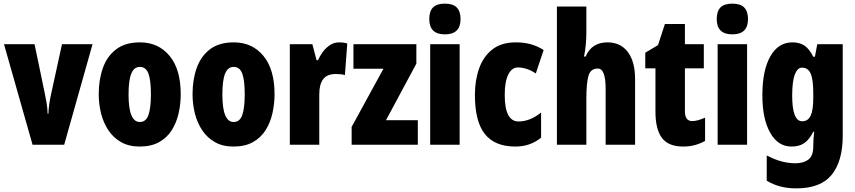

<svg xmlns="http://www.w3.org/2000/svg" viewBox="-20 -847 4705 1056"><path d="M159 -51 2 -604H170L226 -335Q232 -307 236.5 -279.5Q241 -252 242 -221H246Q247 -247 251 -275Q255 -303 262 -334L321 -604H489L333 -51Z M974 -329Q974 -276 962.5 -224.5Q951 -173 925 -131.5Q899 -90 855.5 -65.5Q812 -41 748 -41Q689 -41 646.5 -65Q604 -89 576.5 -130Q549 -171 536 -222.5Q523 -274 523 -329Q523 -409 546 -473.5Q569 -538 619 -576Q669 -614 750 -614Q851 -614 912.5 -540Q974 -466 974 -329ZM687 -327Q687 -176 749 -176Q783 -176 796.5 -214.5Q810 -253 810 -329Q810 -405 796.5 -442Q783 -479 749 -479Q717 -479 702 -442Q687 -405 687 -327Z M1490 -329Q1490 -276 1478.5 -224.5Q1467 -173 1441 -131.5Q1415 -90 1371.5 -65.5Q1328 -41 1264 -41Q1205 -41 1162.5 -65Q1120 -89 1092.5 -130Q1065 -171 1052 -222.5Q1039 -274 1039 -329Q1039 -409 1062 -473.5Q1085 -538 1135 -576Q1185 -614 1266 -614Q1367 -614 1428.5 -540Q1490 -466 1490 -329ZM1203 -327Q1203 -176 1265 -176Q1299 -176 1312.5 -214.5Q1326 -253 1326 -329Q1326 -405 1312.5 -442Q1299 -479 1265 -479Q1233 -479 1218 -442Q1203 -405 1203 -327Z M1845 -614Q1855 -614 1865 -613Q1875 -612 1890 -608L1877 -434Q1858 -440 1827 -440Q1779 -440 1757.5 -411.5Q1736 -383 1736 -329V-51H1574V-604H1698L1721 -516H1729Q1739 -539 1755.5 -561.5Q1772 -584 1795 -599Q1818 -614 1845 -614Z M2278 -51H1914V-149L2089 -469H1924V-604H2270V-497L2103 -186H2278Z M2427 -827Q2472 -827 2492.5 -805.5Q2513 -784 2513 -742Q2513 -658 2427 -658Q2341 -658 2341 -742Q2341 -785 2361.5 -806Q2382 -827 2427 -827ZM2508 -604V-51H2346V-604Z M2814 -41Q2702 -41 2647 -109.5Q2592 -178 2592 -325Q2592 -406 2615.5 -471.5Q2639 -537 2688.5 -575.5Q2738 -614 2817 -614Q2863 -614 2900 -603.5Q2937 -593 2970 -572L2927 -443Q2878 -476 2828 -476Q2795 -476 2775.5 -437Q2756 -398 2756 -325Q2756 -179 2832 -179Q2895 -179 2956 -228V-90Q2897 -41 2814 -41Z M3205 -672Q3205 -638 3202 -603.5Q3199 -569 3192 -536H3201Q3234 -614 3321 -614Q3393 -614 3433 -561Q3473 -508 3473 -411V-51H3311V-359Q3311 -470 3268 -470Q3228 -470 3216.5 -430Q3205 -390 3205 -304V-51H3043V-811H3205Z M3787 -181Q3802 -181 3820 -186Q3838 -191 3858 -200V-72Q3831 -57 3801.5 -49Q3772 -41 3738 -41Q3656 -41 3620.5 -88.5Q3585 -136 3585 -233V-471H3529V-557L3599 -599L3637 -715H3747V-604H3851V-471H3747V-235Q3747 -181 3787 -181Z M4008 -827Q4053 -827 4073.5 -805.5Q4094 -784 4094 -742Q4094 -658 4008 -658Q3922 -658 3922 -742Q3922 -785 3942.5 -806Q3963 -827 4008 -827ZM4089 -604V-51H3927V-604Z M4338 -614Q4377 -614 4403.5 -597Q4430 -580 4453 -535H4462L4475 -604H4615V-100Q4615 39 4554.5 114Q4494 189 4360 189Q4311 189 4271.5 178.5Q4232 168 4197 147V8Q4241 31 4279.5 41Q4318 51 4355 51Q4399 51 4426 30.5Q4453 10 4453 -40V-46Q4453 -63 4454.5 -85Q4456 -107 4458 -122H4453Q4431 -79 4403.5 -60Q4376 -41 4333 -41Q4259 -41 4216 -117Q4173 -193 4173 -323Q4173 -459 4216.5 -536.5Q4260 -614 4338 -614ZM4391 -475Q4366 -475 4351.5 -437.5Q4337 -400 4337 -321Q4337 -180 4392 -180Q4424 -180 4438.5 -210.5Q4453 -241 4453 -307V-336Q4453 -410 4438.5 -442.5Q4424 -475 4391 -475Z"/></svg>

Font: Noto Sans Tamil UI ExtraCondensed Black
Style: Regular
Weight: 900
Width: 2
Designer: Jelle Bosma - Monotype Design Team
Foundry: Monotype Imaging Inc.
Version: Version 2.004; ttfautohint (v1.8.4.7-5d5b)